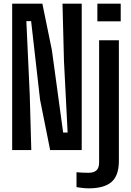

<svg xmlns="http://www.w3.org/2000/svg" viewBox="-20 -820 718 1049"><path d="M46.5 0V-800H211.5L263.5 -546L325 -96H349.5L329.5 -487L321.5 -800H426.5V0H254L199 -274.5L150 -704.5H124L142.5 -303L151 0ZM512 -703.5V-800H639.5V-703.5ZM464.5 209Q449.5 209 431.5 207Q413.5 205 398 202.5V121Q411 122.5 430.2 123.2Q449.5 124 464 124Q493 124 507.2 110.5Q521.5 97 521.5 67.5V-600H629.5V59.5Q629.5 139 589.5 174Q549.5 209 464.5 209Z"/></svg>

Font: Big Shoulders Display Thin
Style: Bold
Weight: 700
Version: Version 2.002